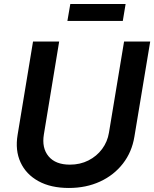

<svg xmlns="http://www.w3.org/2000/svg" viewBox="-20 -937 777 968"><path d="M327.1 10.7Q236.3 10.7 173.8 -23.7Q111.3 -58.1 83.5 -118.7Q55.7 -179.2 68.8 -257.3L146.5 -727.5H278.3L201.2 -259.3Q189.9 -190.9 224.9 -148.9Q259.8 -106.9 332.5 -106.9Q384.3 -106.9 426 -128.2Q467.8 -149.4 494.9 -186Q522 -222.7 529.3 -268.1L605.5 -727.5H737.3L657.7 -248.5Q645 -170.4 599.6 -112.1Q554.2 -53.7 484.1 -21.5Q414.1 10.7 327.1 10.7ZM613.3 -917 599.1 -831.5H319.8L334.5 -917Z"/></svg>

Font: Inter Semi Bold
Style: Italic
Weight: 600
Italic angle: -9.39999°
Designer: Rasmus Andersson
Foundry: rsms
Version: Version 4.000;git-3c8e0fc